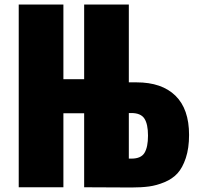

<svg xmlns="http://www.w3.org/2000/svg" viewBox="-20 -831 890 851"><path d="M63 -1V-811H261V-480H353V-811H551V-466H585Q697 -466 757.5 -407Q818 -348 818 -233Q818 -174 803.5 -130.5Q789 -87 766.5 -62.5Q744 -38 709 -23.5Q674 -9 640.5 -4.5Q607 0 563 0L353 -1V-329H261V-1ZM551 -128H563Q605 -128 620.5 -153.5Q636 -179 636 -230Q636 -281 620 -305.5Q604 -330 562 -330H551Z"/></svg>

Font: Oswald Heavy
Style: Regular
Weight: 400
Designer: Vernon Adams
Foundry: Vernon Adams
Version: Version 4.101